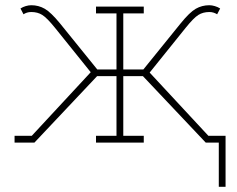

<svg xmlns="http://www.w3.org/2000/svg" viewBox="-20 -554 919 746"><path d="M36.6 0V-26.4H103.5L332.5 -273.4L193.4 -446.3Q162.6 -484.4 144.5 -495.8Q126.5 -507.3 101.6 -507.3Q92.3 -507.3 84.7 -504.9Q77.1 -502.4 71.3 -498.5L59.6 -521Q68.4 -526.9 79.8 -530.3Q91.3 -533.7 101.6 -533.7Q129.9 -533.7 153.8 -520Q177.7 -506.3 212.9 -463.4L357.9 -284.2H432.6V-502H353V-528.3H538.6V-502H459V-284.2H537.1L682.1 -463.4Q716.8 -506.3 740.7 -520Q764.6 -533.7 793.5 -533.7Q803.2 -533.7 814.7 -530.3Q826.2 -526.9 835.4 -521L823.7 -498.5Q817.4 -502.4 809.8 -504.9Q802.2 -507.3 793.5 -507.3Q768.6 -507.3 750.5 -495.8Q732.4 -484.4 701.7 -446.3L561.5 -272L789.6 -26.4H856.4V0H779.3L535.2 -258.3H459V-26.4H538.6V0H353V-26.4H432.6V-258.3H357.4L113.8 0ZM830.1 171.9V-11.7H856.4V171.9Z"/></svg>

Font: Roboto Slab LO Thin
Style: Regular
Weight: 250
Designer: Google
Version: Version 2.00;September 28, 2018;FontCreator 11.5.0.2427 64-b